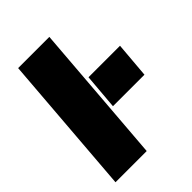

<svg xmlns="http://www.w3.org/2000/svg" viewBox="-205 -805 905 905"><g transform="rotate(-45 247.5 -352.5)"><path d="M81 -705H289L233 0H25ZM495 -440 480 -262H270L285 -440Z"/></g></svg>

Font: Nunito Sans Heavy Heavy
Style: Italic
Weight: 400
Italic angle: -4.541°
Designer: Vernon Adams
Foundry: Vernon Adams
Version: Version 2.002